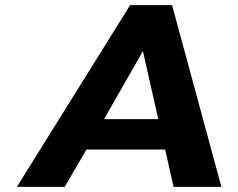

<svg xmlns="http://www.w3.org/2000/svg" viewBox="-20 -731 931 751"><path d="M626 -146 659 0H846L653 -711H489L46 0H233L318 -146ZM387 -265 539 -531 599 -265Z"/></svg>

Font: Asimov
Style: XWidIt
Weight: 500
Designer: Google
Version: Version 2.000980; 2014